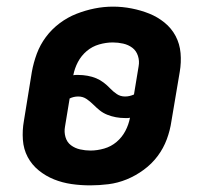

<svg xmlns="http://www.w3.org/2000/svg" viewBox="-20 -551 640 579"><path d="M252 8Q223 8 195.5 4Q168 0 143 -10Q118 -20 97 -37Q76 -54 63.5 -77.5Q51 -101 49 -129.5Q47 -158 52 -186L76 -334Q81 -362 91 -389Q101 -416 118.5 -439.5Q136 -463 160 -481Q184 -499 211 -509.5Q238 -520 265.5 -525.5Q293 -531 321 -531Q349 -531 377 -525.5Q405 -520 430 -510Q455 -500 476 -483Q497 -466 509.5 -442.5Q522 -419 524.5 -391Q527 -363 522 -334L497 -186Q493 -158 483 -131Q473 -104 455.5 -80.5Q438 -57 413.5 -39Q389 -21 362 -10Q335 1 307 4.5Q279 8 252 8ZM357 -260Q364 -260 370.5 -261.5Q377 -263 384 -266L398 -351Q401 -367 396 -382.5Q391 -398 379 -407Q367 -416 351.5 -419.5Q336 -423 320 -423Q300 -423 279 -417Q258 -411 241.5 -397Q225 -383 215 -364Q205 -345 201 -324Q205 -325 209 -325Q213 -325 216 -325Q230 -325 244 -322.5Q258 -320 270 -315Q282 -310 292.5 -302Q303 -294 312 -284.5Q321 -275 332 -267.5Q343 -260 357 -260ZM253 -97Q273 -97 294 -103Q315 -109 331.5 -123Q348 -137 358 -156Q368 -175 372 -196Q368 -195 364.5 -195Q361 -195 357 -195Q343 -195 329.5 -197.5Q316 -200 303.5 -205Q291 -210 281 -218Q271 -226 261.5 -235.5Q252 -245 241 -252.5Q230 -260 216 -260Q209 -260 202.5 -258.5Q196 -257 190 -254L176 -169Q173 -153 177.5 -137.5Q182 -122 194 -113Q206 -104 221.5 -100.5Q237 -97 253 -97Z"/></svg>

Font: Iosevka Etoile XBdObl
Style: Regular
Weight: 800
Italic angle: -9°
Designer: Belleve Invis
Foundry: Belleve Invis
Version: Version 15.5.2; ttfautohint (v1.8.4)